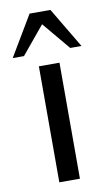

<svg xmlns="http://www.w3.org/2000/svg" viewBox="-123 -747 451 789"><g transform="rotate(-10 102.5 -352.0)"><path d="M59 -484H145V0H59ZM246 -536 146 -704H59L-41 -536H6L102 -652L199 -536Z"/></g></svg>

Font: Radis Sans
Style: Regular
Weight: 400
Designer: Gaël Goy
Foundry: Gaël Goy
Version: 1.0